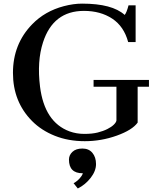

<svg xmlns="http://www.w3.org/2000/svg" viewBox="-20 -777 873 1070"><path d="M437.5 -756.8Q605.5 -756.8 674.8 -693.8Q685.5 -706.1 696.3 -747.1H735.8V-542.5H694.3Q670.9 -629.9 605.5 -673.1Q540 -716.3 447.8 -716.3Q276.4 -716.3 219.7 -541Q185.5 -435.5 203.1 -293.9Q228 -96.7 367.2 -44.9Q406.2 -30.8 450.2 -30.8Q494.1 -30.8 524.9 -38.6Q555.7 -46.4 578.4 -57.9Q601.1 -69.3 614.3 -82.3Q627.4 -95.2 628.9 -105.5V-293.5H501.5V-331.5H810.1V-293.5H747.1V-93.8Q717.3 -52.2 630.9 -21.2Q544.4 9.8 452.4 9.8Q360.4 9.8 285.4 -20.3Q210.4 -50.3 158.7 -102.5Q52.2 -210 52.2 -370.8Q52.2 -531.7 159.2 -641.6Q230 -714.8 335.9 -742.7Q389.6 -756.8 437.5 -756.8ZM364.3 112.3Q364.3 87.4 383.8 69.1Q403.3 50.8 439.2 50.8Q475.1 50.8 495.1 75Q515.1 99.1 515.1 137.5Q515.1 175.8 485.4 214.1Q455.6 252.4 413.6 273.4L390.1 244.1Q415.5 230.5 433.1 205.6Q439 197.3 441.9 188.5H439.9Q364.3 188.5 364.3 112.3Z"/></svg>

Font: Cantata One
Style: Regular
Weight: 400
Designer: Joana Maria Correia da Silva
Foundry: Joana Maria Correia da Silva
Version: Version 1.002